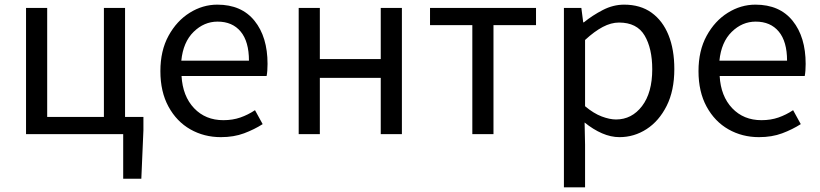

<svg xmlns="http://www.w3.org/2000/svg" viewBox="-20 -577 3528 826"><path d="M510 192V0H92V-543H183V-74H427V-543H518V-74H597V-17L588 192Z M930 13Q858 13 799 -20.5Q740 -54 705 -118Q670 -182 670 -271Q670 -359 705 -423Q740 -487 796 -522Q852 -557 915 -557Q1019 -557 1075 -487.5Q1131 -418 1131 -302Q1131 -287 1130 -273.5Q1129 -260 1127 -250H761Q766 -163 815 -111.5Q864 -60 941 -60Q981 -60 1014 -71.5Q1047 -83 1077 -103L1110 -43Q1074 -20 1030 -3.5Q986 13 930 13ZM760 -316H1051Q1051 -398 1015.5 -441Q980 -484 916 -484Q858 -484 813 -440Q768 -396 760 -316Z M1265 0V-543H1356V-323H1618V-543H1709V0H1618V-242H1356V0Z M2012 0V-469H1830V-543H2286V-469H2103V0Z M2406 229V-543H2481L2489 -481H2492Q2529 -511 2573.5 -534Q2618 -557 2665 -557Q2735 -557 2783 -522.5Q2831 -488 2856 -426Q2881 -364 2881 -280Q2881 -187 2848 -121.5Q2815 -56 2761.5 -21.5Q2708 13 2645 13Q2608 13 2570 -3.5Q2532 -20 2495 -50L2497 45V229ZM2630 -63Q2698 -63 2742 -120.5Q2786 -178 2786 -279Q2786 -369 2753 -424.5Q2720 -480 2643 -480Q2609 -480 2573 -461Q2537 -442 2497 -405V-120Q2534 -89 2568.5 -76Q2603 -63 2630 -63Z M3245 13Q3173 13 3114 -20.5Q3055 -54 3020 -118Q2985 -182 2985 -271Q2985 -359 3020 -423Q3055 -487 3111 -522Q3167 -557 3230 -557Q3334 -557 3390 -487.5Q3446 -418 3446 -302Q3446 -287 3445 -273.5Q3444 -260 3442 -250H3076Q3081 -163 3130 -111.5Q3179 -60 3256 -60Q3296 -60 3329 -71.5Q3362 -83 3392 -103L3425 -43Q3389 -20 3345 -3.5Q3301 13 3245 13ZM3075 -316H3366Q3366 -398 3330.5 -441Q3295 -484 3231 -484Q3173 -484 3128 -440Q3083 -396 3075 -316Z"/></svg>

Font: Source Han Sans SC
Style: Regular
Weight: 400
Designer: Ryoko NISHIZUKA 西塚涼子 (kana, bopomofo & ideographs); Paul D. Hunt (Latin, Greek & Cyrillic); Sandoll Communications 산돌커뮤니
Foundry: Adobe
Version: Version 2.002;hotconv 1.0.116;makeotfexe 2.5.65601; ttfautoh